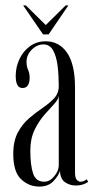

<svg xmlns="http://www.w3.org/2000/svg" viewBox="-20 -679 354 709"><path d="M125.5 10Q86.5 10 57.8 -17.2Q29 -44.5 29 -110.5Q29 -158.5 46 -190Q63 -221.5 88 -242.8Q113 -264 138 -281Q163 -298 180 -316.2Q197 -334.5 197 -361Q197 -400 192.8 -435.2Q188.5 -470.5 176.2 -492.8Q164 -515 140.5 -515Q116.5 -515 97.2 -495.5Q78 -476 78 -451Q78 -433.5 83.8 -420.8Q89.5 -408 89.5 -392Q89.5 -375.5 83.5 -364.8Q77.5 -354 63 -354Q38 -354 38 -398.5Q38 -431.5 51.8 -460.8Q65.5 -490 90.5 -508.2Q115.5 -526.5 149 -526.5Q198.5 -526.5 227.8 -484Q257 -441.5 257 -355.5V-42Q257 -23 263.2 -15.5Q269.5 -8 277.5 -8Q284 -8 290.5 -11Q297 -14 300 -17L305.5 -8Q300.5 -3 288.2 1.5Q276 6 259.5 6Q238 6 220.2 -6Q202.5 -18 201.5 -48.5Q197 -31.5 178 -10.8Q159 10 125.5 10ZM143 -8Q164 -8 180.5 -28.2Q197 -48.5 197 -68.5V-326.5Q196 -312 180 -295Q164 -278 143.5 -254.5Q123 -231 107.5 -199Q92 -167 92 -122.5Q92 -69 102.2 -38.5Q112.5 -8 143 -8ZM139 -552 65.5 -659H75.5L149 -586.5L222.5 -659H232.5L159.5 -552Z"/></svg>

Font: Imbue 100pt Light
Style: Regular
Weight: 300
Designer: Tyler Finck
Foundry: Etcetera Type Company
Version: Version 1.102; ttfautohint (v1.8.3)